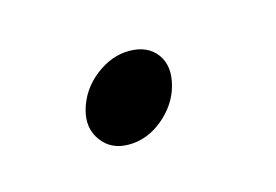

<svg xmlns="http://www.w3.org/2000/svg" viewBox="-33 -134 273 190"><g transform="rotate(-15 104.0 -39.0)"><path d="M82.5 5Q64.5 5 54.8 -8.2Q45 -21.5 50 -39.5Q55.5 -59 72 -71.8Q88.5 -84.5 106.5 -84.5Q125.5 -84.5 134.8 -71.8Q144 -59 138.5 -39.5Q133.5 -21.5 117.5 -8.2Q101.5 5 82.5 5Z"/></g></svg>

Font: Fraunces 9pt SuperSoft Thin
Style: Italic
Weight: 100
Italic angle: -16°
Version: Version 1.000;[0bf87f6ff]